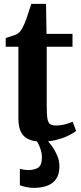

<svg xmlns="http://www.w3.org/2000/svg" viewBox="-20 -710 414 976"><path d="M192 10Q132 10 102.8 -17.2Q73.5 -44.5 73.5 -107.5V-472.5H9V-517Q20 -520.5 32 -524.2Q44 -528 54.8 -531.8Q65.5 -535.5 72 -540.5Q79.5 -546.5 85 -553.8Q90.5 -561 95.2 -570.5Q100 -580 105 -591Q110 -602.5 116 -620Q122 -637.5 128.2 -656.5Q134.5 -675.5 139 -690.5H214L216.5 -538H348.5V-472.5H217.5V-172.5Q217.5 -126.5 221.5 -105.2Q225.5 -84 236.2 -78Q247 -72 266.5 -72Q288 -72 311.2 -78.2Q334.5 -84.5 349.5 -91L367 -44.5Q351 -31.5 324.2 -19Q297.5 -6.5 263.8 1.8Q230 10 192 10ZM151 245Q133.5 245 113.8 241Q94 237 81 231.5V148Q91 151 103.2 152.8Q115.5 154.5 122 154.5Q154.5 154.5 173.8 142.5Q193 130.5 193 88Q193 70.5 187.5 52.8Q182 35 174.5 20.2Q167 5.5 160.5 -2L195.5 -6.5L213.5 -2Q225 7.5 241.2 29Q257.5 50.5 270.2 79.2Q283 108 282 140.5Q281 178 264.5 201Q248 224 219 234.5Q190 245 151 245Z"/></svg>

Font: Merriweather 60pt
Style: Bold
Weight: 700
Version: Version 2.100